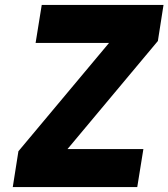

<svg xmlns="http://www.w3.org/2000/svg" viewBox="-20 -762 686 782"><path d="M32 0 55 -146 424 -587H125L150 -742H646L623 -595L255 -155H564L539 0Z"/></svg>

Font: Exo Thin ExtraBold
Style: Italic
Weight: 800
Italic angle: -9°
Version: Version 2.000